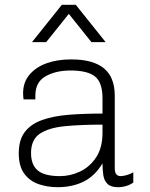

<svg xmlns="http://www.w3.org/2000/svg" viewBox="-20 -768 625 798"><path d="M219 10Q178 10 141 -2.5Q104 -15 81 -46Q58 -77 58 -131Q58 -187 83.5 -220Q109 -253 156 -269.5Q203 -286 266.5 -291Q330 -296 406 -296V-360Q406 -425 375 -450Q344 -475 273 -475Q212 -475 169.5 -451Q127 -427 127 -371V-355H78Q77 -361 76.5 -367.5Q76 -374 76 -381Q76 -426 102.5 -457.5Q129 -489 173.5 -505Q218 -521 273 -521H277Q367 -521 412 -484Q457 -447 457 -370V-69Q457 -51 463.5 -43.5Q470 -36 481 -36Q492 -36 507.5 -40.5Q523 -45 534 -52V-9Q521 0 504.5 5Q488 10 470 10Q441 10 427 -3.5Q413 -17 409.5 -39.5Q406 -62 406 -89Q375 -37 328 -13.5Q281 10 219 10ZM229 -36Q272 -36 312.5 -55Q353 -74 379.5 -114Q406 -154 406 -216V-250Q316 -250 249.5 -243.5Q183 -237 146 -212.5Q109 -188 109 -132Q109 -83 137 -59.5Q165 -36 229 -36ZM113 -593 237 -748H295L419 -593H360L251 -729H281L172 -593Z"/></svg>

Font: Chivo Medium Thin
Style: Regular
Weight: 250
Version: Version 2.002